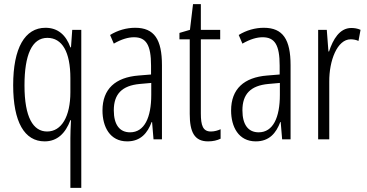

<svg xmlns="http://www.w3.org/2000/svg" viewBox="-20 -677 1781 933"><path d="M322 -6V236H375V-532H331L325 -447H322C301 -506 262 -542 201 -542C101 -542 44 -444 44 -263C44 -84 99 10 197 10C258 10 298 -29 322 -93H325C323 -58 322 -25 322 -6ZM209 -38C141 -38 99 -107 99 -262C99 -410 135 -493 210 -493C282 -493 322 -425 322 -297V-229C322 -111 279 -38 209 -38Z M637 -542C595 -542 552 -530 515 -507L533 -465C571 -487 604 -496 631 -496C690 -496 714 -459 714 -358V-315L653 -310C541 -301 478 -245 478 -140C478 -61 514 10 598 10C664 10 697 -31 717 -84H719L726 0H767V-360C767 -485 730 -542 637 -542ZM659 -269 715 -274V-216C715 -106 682 -34 612 -34C562 -34 533 -70 533 -141C533 -220 573 -261 659 -269Z M1005 -38C966 -38 956 -67 956 -126V-486H1050V-532H956V-657H918L903 -532L852 -517V-486H902V-123C902 -35 925 10 991 10C1016 10 1035 5 1052 -3V-49C1039 -43 1022 -38 1005 -38Z M1262 -542C1220 -542 1177 -530 1140 -507L1158 -465C1196 -487 1229 -496 1256 -496C1315 -496 1339 -459 1339 -358V-315L1278 -310C1166 -301 1103 -245 1103 -140C1103 -61 1139 10 1223 10C1289 10 1322 -31 1342 -84H1344L1351 0H1392V-360C1392 -485 1355 -542 1262 -542ZM1284 -269 1340 -274V-216C1340 -106 1307 -34 1237 -34C1187 -34 1158 -70 1158 -141C1158 -220 1198 -261 1284 -269Z M1687 -541C1630 -541 1598 -485 1579 -427H1576L1568 -532H1526V0H1580V-279C1579 -383 1619 -486 1684 -486C1698 -486 1712 -483 1722 -478L1732 -532C1717 -539 1701 -541 1687 -541Z"/></svg>

Font: Noto Sans Gurmukhi UI ExtraCondensed Light
Style: Regular
Weight: 300
Width: 2
Designer: Jelle Bosma - Monotype Design Team
Foundry: Monotype Imaging Inc.
Version: Version 2.004